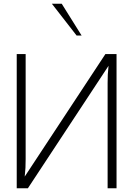

<svg xmlns="http://www.w3.org/2000/svg" viewBox="-20 -1013 717 1033"><path d="M130 0 564 -659C560 -620 559 -605 559 -566V0H607V-722H547L113 -63C117 -102 118 -118 118 -157V-722H70V0ZM312 -993H259L392 -822H419Z"/></svg>

Font: Perun ExtraLight
Style: Regular
Weight: 200
Foundry: Copyright (c) Stefan Peev, Context Ltd, 2016
Version: Version 1.089